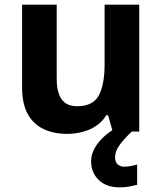

<svg xmlns="http://www.w3.org/2000/svg" viewBox="-20 -566 697 826"><path d="M579 -546V0H465L445 -70H437Q420 -42 393.5 -24.5Q367 -7 335 1.5Q303 10 269 10Q211 10 167 -11Q123 -32 99 -76Q75 -120 75 -190V-546H224V-227Q224 -169 245 -139Q266 -109 312 -109Q380 -109 405 -155.5Q430 -202 430 -289V-546ZM475 111Q475 131 486 141Q497 151 514 151Q530 151 545 148Q560 145 570 142V229Q554 233 536 236.5Q518 240 494 240Q438 240 405 208.5Q372 177 372 128Q372 99 387 72Q402 45 426.5 22.5Q451 0 482 -17L547 0Q513 32 494 58.5Q475 85 475 111Z"/></svg>

Font: Noto Sans Thaana
Style: Regular
Weight: 400
Designer: Monotype Design Team
Foundry: Monotype Imaging Inc.
Version: Version 2.001